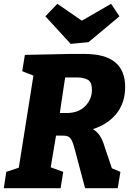

<svg xmlns="http://www.w3.org/2000/svg" viewBox="-26 -991 700 1011"><path d="M563 -105 608 -86 594 0H422L369 -200Q359 -239 350.5 -254Q342 -269 329.5 -273.5Q317 -278 288 -277H269L241 -110L307 -86L293 0H-6L7 -86L73 -108L150 -593L91 -616L105 -702L344 -707H420Q633 -707 633 -533Q633 -450 587.5 -393Q542 -336 463 -311Q500 -291 519 -236ZM326 -396Q387 -396 422.5 -432Q458 -468 458 -518Q458 -560 435.5 -571.5Q413 -583 382 -583H317L289 -396ZM405 -882 559 -971 603 -905 440 -769 346 -760 213 -905 276 -971Z"/></svg>

Font: Bitter Pro ExtraBold
Style: Italic
Weight: 800
Italic angle: -9°
Designer: Sol Matas, and Bitter project Authors
Foundry: Sol Matas
Version: Version 1.010